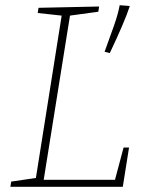

<svg xmlns="http://www.w3.org/2000/svg" viewBox="-20 -718 565 738"><path d="M455 -151H476L452 0H20L23 -20L118 -34L217 -658L125 -668L128 -688L361 -693L358 -673L249 -658L148 -27H422ZM402 -514 382 -519Q402 -574 418 -619Q434 -664 440 -698L479 -695Q469 -664 449.5 -618.5Q430 -573 402 -514Z"/></svg>

Font: Bitter ExtraLight
Style: Italic
Weight: 200
Italic angle: -9°
Designer: Sol Matas, and Bitter project Authors
Foundry: Sol Matas
Version: Version 2.001